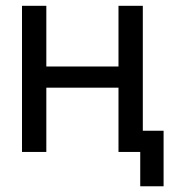

<svg xmlns="http://www.w3.org/2000/svg" viewBox="-20 -531 600 671"><path d="M394.1 0V-510.7H479.1V0ZM56.9 0V-510.7H141.9V0ZM106.4 -224.6V-298.6H427.9V-224.6ZM470.1 120V0H446.9V-74.1H551.7V120Z"/></svg>

Font: TikTok Sans Light
Style: Regular
Weight: 300
Version: Version 4.000